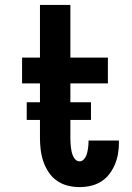

<svg xmlns="http://www.w3.org/2000/svg" viewBox="-20 -755 540 783"><path d="M304 8Q280 8 256 2Q232 -4 212 -18Q192 -32 178.5 -52.5Q165 -73 157 -96Q149 -119 146 -143.5Q143 -168 143 -192V-415H70V-520H143V-735H267V-520H420V-415H267V-192Q267 -183 267.5 -173.5Q268 -164 269 -155Q270 -146 272 -137Q274 -128 277.5 -119.5Q281 -111 288 -104Q295 -97 304 -97Q316 -97 324 -107.5Q332 -118 335 -130Q338 -142 339.5 -154Q341 -166 341 -178V-182H465V-172Q465 -149 461 -126.5Q457 -104 448 -83Q439 -62 425 -44Q411 -26 391.5 -14Q372 -2 349.5 3Q327 8 304 8ZM89 -266V-338H351V-266Z"/></svg>

Font: Iosevka SS18 Extrabold
Style: Regular
Weight: 800
Monospace: yes
Designer: Belleve Invis
Foundry: Belleve Invis
Version: Version 25.1.1; ttfautohint (v1.8.4)